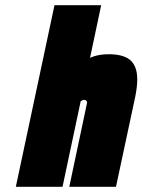

<svg xmlns="http://www.w3.org/2000/svg" viewBox="-20 -720 549 740"><path d="M327 -497 370 -700H190L41 0H221L291 -330Q294 -332 296.5 -333Q299 -334 301 -334.5Q303 -335 305 -335Q308 -335 310 -334Q312 -333 313.5 -331Q315 -329 315.5 -326.5Q316 -324 315 -321L247 0H427L501 -346Q509 -385 509 -413Q509 -441 501.5 -460Q494 -479 480 -490Q466 -501 445.5 -506Q425 -511 399 -511Q384 -511 369.5 -509Q355 -507 344 -503.5Q333 -500 327 -497Z"/></svg>

Font: Advent Pro Black
Style: Italic
Weight: 900
Italic angle: -12°
Version: Version 3.000